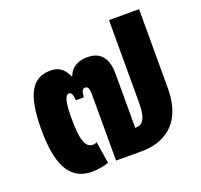

<svg xmlns="http://www.w3.org/2000/svg" viewBox="-107 -704 873 834"><g transform="rotate(-20 329.0 -287.0)"><path d="M183 10C210 10 243 4 261 -3L245 -105C239 -100 233 -99 227 -99C190 -99 178 -143 178 -238C178 -310 185 -344 205 -344C214 -344 220 -337 223 -306H259C262 -336 267 -344 279 -344C290 -344 297 -336 297 -305V0H417C505 0 616 -42 616 -219V-584H477V-205C477 -123 457 -105 424 -105V-355C424 -430 392 -465 332 -465C303 -465 260 -455 244 -410H241C221 -455 193 -465 162 -465C79 -465 38 -402 38 -238C38 -83 76 10 183 10Z"/></g></svg>

Font: Noto Sans Thai UI Condensed Extra
Style: Regular
Weight: 800
Width: 3
Designer: Monotype Design Team
Foundry: Monotype Imaging Inc.
Version: Version 1.901